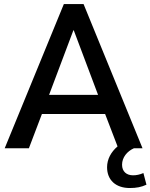

<svg xmlns="http://www.w3.org/2000/svg" viewBox="-20 -739 750 957"><path d="M124 0 189 -170.9H503.9L565.9 -9.3C533.2 18.6 513.7 54.7 513.7 94.7C513.7 158.7 557.1 198.2 627 198.2C660.2 198.2 684.6 193.4 710 181.6L694.8 123.5C676.8 131.3 660.2 134.8 643.1 134.8C610.8 134.8 588.4 116.2 588.4 82C588.4 45.9 613.3 15.1 647.5 0H690.4L396.5 -718.8H298.3L3.4 0ZM347.7 -587.9 468.8 -266.1H224.6L345.7 -587.9Z"/></svg>

Font: Winston Medium
Style: Regular
Weight: 500
Designer: Vernon Adams, Kim Jin-seong, David Berlow, Cristiano Sobral
Foundry: The Winston Project Authors
Version: Version 3.004